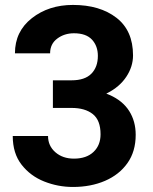

<svg xmlns="http://www.w3.org/2000/svg" viewBox="-20 -741 614 771"><path d="M192.4 -418.5H267.6Q320.8 -418.5 346.9 -445.1Q373 -471.7 373 -516.6Q373 -556.2 349.4 -581.8Q325.7 -607.4 276.9 -607.4Q238.3 -607.4 209.7 -585.9Q181.2 -564.5 181.2 -526.9H40Q40 -614.7 107.9 -668Q175.8 -721.2 272.9 -721.2Q380.9 -721.2 447.5 -669.7Q514.2 -618.2 514.2 -518.6Q514.2 -473.6 487.3 -432.9Q460.4 -392.1 410.2 -366.7Q359.9 -341.3 290 -341.3H192.4ZM192.4 -307.6V-382.8H290Q368.2 -382.8 420.4 -359.6Q472.7 -336.4 498.8 -295.2Q524.9 -253.9 524.9 -199.7Q524.9 -132.8 491.9 -86.2Q459 -39.6 401.9 -14.9Q344.7 9.8 272.9 9.8Q212.9 9.8 157.5 -12.2Q102.1 -34.2 66.7 -79.6Q31.2 -125 31.2 -194.8H172.9Q172.9 -155.3 202.4 -129.6Q231.9 -104 276.9 -104Q327.1 -104 355.5 -130.9Q383.8 -157.7 383.8 -201.7Q383.8 -258.3 352.5 -283Q321.3 -307.6 267.6 -307.6Z"/></svg>

Font: RobotoDEMO
Style: Regular
Weight: 400
Designer: Christian Robertson
Foundry: Google
Version: Version 2.136